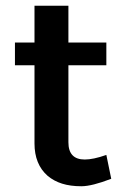

<svg xmlns="http://www.w3.org/2000/svg" viewBox="-20 -634 435 668"><path d="M350 -95C319 -84 294 -79 275 -79C237 -79 218 -99 218 -139V-407H350V-486H218V-614H100V-486H32V-407H100V-135C100 -87 115 -49 146 -22C175 2 212 14 263 14C288 14 323 5 367 -12Z"/></svg>

Font: Karla
Style: Bold Stencil
Weight: 400
Designer: Jonathan Pinhorn
Version: Version 1.000